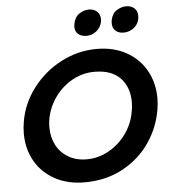

<svg xmlns="http://www.w3.org/2000/svg" viewBox="-62 -993 953 1063"><g transform="rotate(-5 415.0 -461.5)"><path d="M801 -349Q807 -384 807 -415Q807 -501 768.5 -569.5Q730 -638 659.5 -677Q589 -716 496 -716Q391 -716 297 -667Q203 -618 139.5 -534.5Q76 -451 59 -351Q53 -317 53 -284Q53 -199 91.5 -131Q130 -63 201 -24.5Q272 14 365 14Q484 14 577 -36Q670 -86 727 -168.5Q784 -251 801 -349ZM664 -407Q664 -379 658 -350Q647 -286 608 -231.5Q569 -177 511 -144.5Q453 -112 388 -112Q330 -112 286.5 -137.5Q243 -163 220 -207Q197 -251 197 -306Q197 -332 201 -353Q213 -418 252 -472.5Q291 -527 348.5 -559Q406 -591 472 -591Q567 -591 615.5 -540Q664 -489 664 -407ZM385 -865Q383 -853 383 -849Q383 -823 400.5 -808Q418 -793 446 -793Q477 -793 501.5 -812.5Q526 -832 533 -865Q534 -870 534 -878Q534 -905 516.5 -921Q499 -937 471 -937Q444 -937 418 -920Q392 -903 385 -865ZM592 -865Q591 -860 591 -850Q591 -823 608 -808Q625 -793 653 -793Q688 -793 714.5 -817Q741 -841 741 -879Q741 -906 723.5 -921.5Q706 -937 678 -937Q651 -937 625 -920Q599 -903 592 -865Z"/></g></svg>

Font: Geom SemiBold
Style: Bold Italic
Weight: 600
Italic angle: -10°
Version: Version 1.102